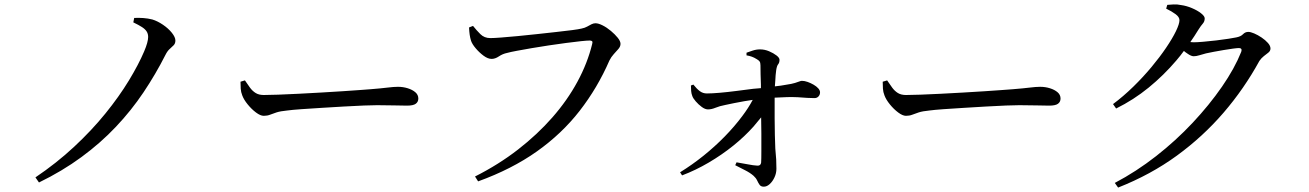

<svg xmlns="http://www.w3.org/2000/svg" viewBox="-20 -797 5910 867"><path d="M140 4Q235 -60 314.5 -134Q394 -208 456 -284.5Q518 -361 562 -433.5Q606 -506 631 -565Q640 -586 644.5 -602.5Q649 -619 649 -630Q649 -644 642.5 -654.5Q636 -665 621.5 -674.5Q607 -684 582 -696L586 -716Q607 -717 627.5 -715.5Q648 -714 668 -709Q691 -702 715.5 -685.5Q740 -669 756 -649Q772 -629 772 -614Q772 -601 764.5 -593Q757 -585 746.5 -576Q736 -567 727 -549Q683 -462 628 -380Q573 -298 503.5 -224.5Q434 -151 347.5 -87.5Q261 -24 156 27Z M1171 -274Q1156 -274 1136 -289Q1116 -304 1098.5 -325.5Q1081 -347 1074 -366Q1068 -381 1067 -396.5Q1066 -412 1066 -428L1086 -434Q1098 -416 1109 -401Q1120 -386 1134.5 -377Q1149 -368 1171 -368Q1195 -368 1236 -369.5Q1277 -371 1326.5 -373.5Q1376 -376 1428 -379Q1480 -382 1526 -385Q1572 -388 1605.5 -390.5Q1639 -393 1652 -394Q1702 -398 1730 -401.5Q1758 -405 1777 -405Q1800 -405 1821 -398.5Q1842 -392 1855.5 -380.5Q1869 -369 1869 -352Q1869 -337 1857.5 -328.5Q1846 -320 1818 -320Q1791 -320 1761 -321Q1731 -322 1683 -322Q1663 -322 1623 -320.5Q1583 -319 1533 -316L1433 -310Q1383 -307 1341 -304Q1299 -301 1277 -298Q1246 -295 1229 -289.5Q1212 -284 1199.5 -279Q1187 -274 1171 -274Z M2125 0Q2232 -54 2319.5 -122Q2407 -190 2474.5 -267Q2542 -344 2587.5 -428Q2633 -512 2654 -598Q2657 -608 2653.5 -611Q2650 -614 2643 -614Q2631 -614 2602.5 -611Q2574 -608 2536.5 -603Q2499 -598 2458.5 -592Q2418 -586 2380.5 -579.5Q2343 -573 2313.5 -567.5Q2284 -562 2270 -558Q2250 -554 2233 -542.5Q2216 -531 2200 -531Q2183 -531 2163.5 -545.5Q2144 -560 2128 -579Q2112 -598 2107 -613Q2103 -626 2101 -639.5Q2099 -653 2098 -673L2116 -680Q2131 -661 2149 -643Q2167 -625 2194 -625Q2210 -625 2242.5 -627.5Q2275 -630 2317.5 -634Q2360 -638 2405 -643Q2450 -648 2491.5 -652.5Q2533 -657 2563.5 -661Q2594 -665 2606 -668Q2621 -671 2631.5 -677Q2642 -683 2651 -687.5Q2660 -692 2669 -692Q2682 -692 2701 -682.5Q2720 -673 2738.5 -657.5Q2757 -642 2769.5 -626.5Q2782 -611 2782 -599Q2782 -587 2772.5 -576Q2763 -565 2751.5 -552.5Q2740 -540 2732 -524Q2678 -400 2597.5 -296.5Q2517 -193 2404 -113Q2291 -33 2139 22Z M3051 -19Q3106 -53 3157 -94Q3208 -135 3252.5 -180.5Q3297 -226 3332 -273Q3360 -310 3379 -346Q3360 -343 3341 -340Q3291 -331 3255 -323Q3229 -318 3211 -310.5Q3193 -303 3177 -303Q3164 -303 3149 -314Q3134 -325 3121.5 -339.5Q3109 -354 3106 -364Q3102 -374 3101 -386Q3100 -398 3100 -411L3111 -415Q3126 -396 3140 -385.5Q3154 -375 3172 -375Q3195 -375 3229.5 -378Q3264 -381 3303 -386Q3342 -391 3381 -396Q3399 -398 3416 -399Q3416 -406 3416 -414Q3415 -437 3414.5 -461.5Q3414 -486 3414 -502Q3414 -514 3410 -519.5Q3406 -525 3397 -530Q3386 -537 3375 -541Q3364 -545 3351 -547V-559Q3362 -563 3378.5 -568.5Q3395 -574 3412 -574Q3433 -574 3453 -565.5Q3473 -557 3486.5 -546.5Q3500 -536 3500 -527Q3500 -514 3494 -507Q3488 -500 3485 -480Q3482 -459 3481 -434Q3480 -419 3479 -407Q3508 -410 3528 -414Q3556 -418 3570 -422.5Q3584 -427 3590.5 -429.5Q3597 -432 3601 -432Q3613 -432 3627 -427Q3641 -422 3654 -414.5Q3667 -407 3675 -398Q3683 -389 3683 -380Q3683 -369 3676 -361.5Q3669 -354 3658 -354Q3631 -354 3582 -358Q3541 -360 3478 -356V-263Q3478 -224 3479 -187.5Q3480 -151 3481 -126L3485 -77Q3486 -56 3486 -35Q3486 -15 3477.5 3.5Q3469 22 3456 34Q3443 46 3429 46Q3416 46 3410 37.5Q3404 29 3399 18Q3394 7 3383 -3Q3367 -17 3345 -28Q3323 -39 3300 -51L3306 -64Q3331 -60 3356.5 -55Q3382 -50 3400 -49Q3415 -48 3417 -63Q3418 -78 3418 -113Q3418 -148 3418 -194Q3417 -230 3417 -267Q3401 -247 3383 -226Q3343 -181 3291.5 -139.5Q3240 -98 3180.5 -63Q3121 -28 3060 -5Z M4071 -274Q4056 -274 4036 -289Q4016 -304 3998.5 -325.5Q3981 -347 3974 -366Q3968 -381 3967 -396.5Q3966 -412 3966 -428L3986 -434Q3998 -416 4009 -401Q4020 -386 4034.5 -377Q4049 -368 4071 -368Q4095 -368 4136 -369.5Q4177 -371 4226.5 -373.5Q4276 -376 4328 -379Q4380 -382 4426 -385Q4472 -388 4505.5 -390.5Q4539 -393 4552 -394Q4602 -398 4630 -401.5Q4658 -405 4677 -405Q4700 -405 4721 -398.5Q4742 -392 4755.5 -380.5Q4769 -369 4769 -352Q4769 -337 4757.5 -328.5Q4746 -320 4718 -320Q4691 -320 4661 -321Q4631 -322 4583 -322Q4563 -322 4523 -320.5Q4483 -319 4433 -316L4333 -310Q4283 -307 4241 -304Q4199 -301 4177 -298Q4146 -295 4129 -289.5Q4112 -284 4099.5 -279Q4087 -274 4071 -274Z M5014 29Q5111 -22 5200.5 -92Q5290 -162 5365.5 -242.5Q5441 -323 5498 -405.5Q5555 -488 5585 -563Q5588 -572 5585 -576Q5582 -580 5575 -580Q5567 -580 5548 -577.5Q5529 -575 5505.5 -571Q5482 -567 5460.5 -563Q5439 -559 5426 -556Q5410 -552 5396 -547.5Q5382 -543 5370 -543Q5359 -543 5342 -555Q5334 -560 5326 -567Q5310 -545 5292 -524Q5235 -457 5167 -401.5Q5099 -346 5020 -307L5006 -327Q5053 -362 5097.5 -405.5Q5142 -449 5179.5 -494Q5217 -539 5245.5 -581Q5274 -623 5290 -656Q5306 -689 5306 -706Q5306 -720 5288.5 -733Q5271 -746 5246 -758L5251 -775Q5264 -776 5279.5 -777Q5295 -778 5314 -774Q5337 -771 5362 -760.5Q5387 -750 5403.5 -737Q5420 -724 5420 -714Q5420 -700 5411.5 -690.5Q5403 -681 5391 -662Q5374 -634 5355 -607Q5363 -606 5370 -606Q5386 -606 5414 -608.5Q5442 -611 5472.5 -614.5Q5503 -618 5527.5 -622Q5552 -626 5562 -628Q5583 -632 5593 -642.5Q5603 -653 5617 -653Q5627 -653 5643.5 -646Q5660 -639 5677 -627.5Q5694 -616 5705.5 -603Q5717 -590 5717 -578Q5717 -567 5707.5 -559.5Q5698 -552 5687 -543.5Q5676 -535 5667 -522Q5598 -396 5505 -288Q5412 -180 5294 -94Q5176 -8 5029 50Z"/></svg>

Font: Noto Serif HK ExtraLight Medium
Style: Regular
Weight: 500
Version: Version 2.002-H1;hotconv 1.1.0;makeotfexe 2.6.0